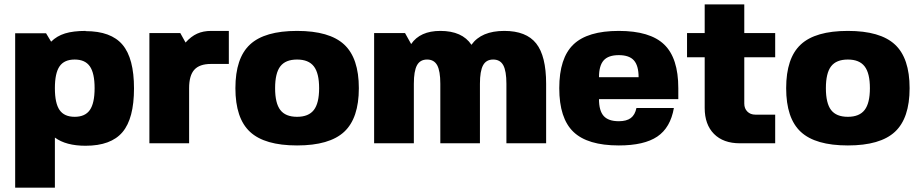

<svg xmlns="http://www.w3.org/2000/svg" viewBox="-20 -650 4166 871"><path d="M369.1 -509.8 368.2 -508.8Q483.4 -508.8 535.6 -447.3Q587.9 -385.7 587.9 -249Q587.9 -112.3 535.6 -50.5Q483.4 11.2 368.2 11.2Q279.3 11.2 229 -25.9V201.2H48.8V-499H189L211.9 -460.9Q237.8 -486.8 274.9 -498.3Q312 -509.8 369.1 -509.8ZM387.7 -348.9Q366.2 -379.9 318.8 -379.9Q271.5 -379.9 250.2 -349.1Q229 -318.4 229 -250Q229 -181.6 250.2 -150.9Q271.5 -120.1 318.8 -120.1Q366.2 -120.1 387.7 -151.1Q409.2 -182.1 409.2 -250Q409.2 -317.9 387.7 -348.9Z M938 -359.9H937Q885.3 -359.9 861.6 -333.7Q837.9 -307.6 837.9 -250V0H657.7V-500H797.9L821.8 -457Q846.7 -484.9 874.3 -497.3Q901.9 -509.8 938 -509.8H1018.1V-359.9Z M1114.3 -448.2Q1180.7 -509.8 1327.6 -509.8Q1474.6 -509.8 1541.3 -448Q1607.9 -386.2 1607.9 -250Q1607.9 -113.8 1541.3 -52Q1474.6 9.8 1327.6 9.8Q1180.7 9.8 1114.3 -51.8Q1047.9 -113.3 1047.9 -250Q1047.9 -386.7 1114.3 -448.2ZM1251.7 -349.1Q1228 -318.4 1228 -250Q1228 -181.6 1251.7 -150.9Q1275.4 -120.1 1327.6 -120.1Q1379.9 -120.1 1403.8 -151.1Q1427.7 -182.1 1427.7 -250Q1427.7 -317.9 1403.8 -348.9Q1379.9 -379.9 1327.6 -379.9Q1275.4 -379.9 1251.7 -349.1Z M1857.4 -270V0H1677.2V-500H1817.4L1845.2 -450.2Q1885.7 -509.8 1977.5 -509.8Q2076.7 -509.8 2118.7 -446.8Q2163.6 -509.8 2267.6 -509.8Q2367.2 -509.8 2412.4 -452.9Q2457.5 -396 2457.5 -270V0H2277.3V-270Q2277.3 -327.6 2263.2 -353.8Q2249 -379.9 2217.3 -379.9Q2185.5 -379.9 2171.4 -353.8Q2157.2 -327.6 2157.2 -270V0H1977.5V-270Q1977.5 -327.6 1963.4 -353.8Q1949.2 -379.9 1917.5 -379.9Q1885.7 -379.9 1871.6 -353.8Q1857.4 -327.6 1857.4 -270Z M2697.3 -200.2Q2697.3 -147.9 2718.5 -124Q2739.7 -100.1 2787.1 -100.1Q2822.3 -100.1 2841.6 -114.5Q2860.8 -128.9 2867.2 -160.2H3037.1Q3021.5 -70.8 2961.9 -30.5Q2902.3 9.8 2787.1 9.8Q2645.5 9.8 2581.3 -51.8Q2517.1 -113.3 2517.1 -250Q2517.1 -386.7 2581.3 -448.2Q2645.5 -509.8 2787.1 -509.8Q2928.7 -509.8 2992.9 -448.2Q3057.1 -386.7 3057.1 -250V-200.2ZM2697.3 -299.8H2877Q2877 -352.1 2855.7 -376Q2834.5 -399.9 2787.1 -399.9Q2739.7 -399.9 2718.5 -376Q2697.3 -352.1 2697.3 -299.8Z M3356.4 -180.2Q3356.4 -157.7 3370.4 -143.8Q3384.3 -129.9 3406.7 -129.9H3496.6V0H3336.4Q3261.2 0 3219 -42.5Q3176.8 -85 3176.8 -160.2V-390.1H3096.7V-500H3176.8V-629.9H3356.4V-500H3496.6V-390.1H3356.4Z M3612.8 -448.2Q3679.2 -509.8 3826.2 -509.8Q3973.1 -509.8 4039.8 -448Q4106.4 -386.2 4106.4 -250Q4106.4 -113.8 4039.8 -52Q3973.1 9.8 3826.2 9.8Q3679.2 9.8 3612.8 -51.8Q3546.4 -113.3 3546.4 -250Q3546.4 -386.7 3612.8 -448.2ZM3750.2 -349.1Q3726.6 -318.4 3726.6 -250Q3726.6 -181.6 3750.2 -150.9Q3773.9 -120.1 3826.2 -120.1Q3878.4 -120.1 3902.3 -151.1Q3926.3 -182.1 3926.3 -250Q3926.3 -317.9 3902.3 -348.9Q3878.4 -379.9 3826.2 -379.9Q3773.9 -379.9 3750.2 -349.1Z"/></svg>

Font: Fivo Sans Heavy
Style: Regular
Weight: 900
Designer: Alexander Slobzheninov
Foundry: Alexander Slobzheninov
Version: 1.0